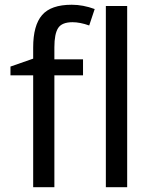

<svg xmlns="http://www.w3.org/2000/svg" viewBox="-20 -785 640 805"><path d="M328.1 -469.2H208V0H119.1V-469.2H23.9V-505.9L119.1 -539.1V-585.9Q119.1 -678.7 156.5 -721.9Q193.8 -765.1 280.8 -765.1Q328.1 -765.1 377 -747.1L354 -678.2Q315.4 -691.9 284.2 -691.9Q239.3 -691.9 223.6 -667.2Q208 -642.6 208 -586.9V-536.1H328.1ZM513.2 0H423.8V-759.8H513.2Z"/></svg>

Font: WenQuanYi Micro Hei Mono
Style: Regular
Weight: 400
Foundry: Ascender Corporation
Version: Version 0.2.0-beta